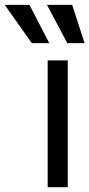

<svg xmlns="http://www.w3.org/2000/svg" viewBox="-132 -783 374 803"><path d="M67.4 -530.3H151.4V0H67.4ZM-112.3 -762.7H-8.8L74.2 -602.5H1ZM64.5 -762.7H169.9L221.7 -602.5H149.4Z"/></svg>

Font: WEMIX Pretendard Variable
Style: Regular
Weight: 400
Designer: Base glyphs from Inter by Rasmus Andersson; Hangeul glyphs from Noto Sans CJK(Source Han Sans) by Jang Soo-young and Kan
Foundry: Kil Hyung-jin
Version: Version 1.000;Glyphs 3.2 (3208)